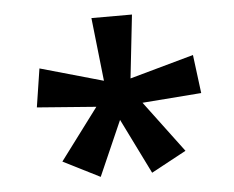

<svg xmlns="http://www.w3.org/2000/svg" viewBox="-40 -791 668 547"><g transform="rotate(-5 293.5 -518.0)"><path d="M122 -345 232 -492 63 -505 80 -615 260 -564 240 -745H356L336 -564L519 -615L533 -505L364 -492L474 -345L374 -291L296 -449L227 -292Z"/></g></svg>

Font: Noto Sans Devanagari SemiCondensed SemiBold
Style: Regular
Weight: 600
Width: 4
Designer: Jelle Bosma - Monotype Design Team
Foundry: Monotype Imaging Inc.
Version: Version 2.004; ttfautohint (v1.8.4.7-5d5b)